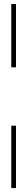

<svg xmlns="http://www.w3.org/2000/svg" viewBox="-20 -770 135 954"><path d="M36 -435.5V-750H59.5V-435.5ZM36 164.5V-145.5H59.5V164.5Z"/></svg>

Font: Imbue 48pt
Style: Regular
Weight: 400
Designer: Tyler Finck
Foundry: Etcetera Type Company
Version: Version 1.102